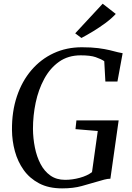

<svg xmlns="http://www.w3.org/2000/svg" viewBox="-20 -1006 710 1034"><path d="M314.5 8.5Q242 8.5 190.8 -18.5Q139.5 -45.5 107.5 -90.5Q75.5 -135.5 60.2 -191.5Q45 -247.5 44.5 -305.5Q43.5 -405 71 -487Q98.5 -569 149.2 -628.2Q200 -687.5 269 -719.5Q338 -751.5 421 -751.5Q472 -751.5 508.5 -746.8Q545 -742 570.8 -735.8Q596.5 -729.5 615.5 -724.5Q622 -723.5 627.8 -722Q633.5 -720.5 640.5 -719.5L612.5 -567H547.5L541.5 -676.5Q523.5 -688.5 495.2 -698.2Q467 -708 414.5 -708Q347 -708 298.2 -673.5Q249.5 -639 218.2 -581.2Q187 -523.5 172.2 -453.5Q157.5 -383.5 157.5 -312Q158 -261 167.8 -212Q177.5 -163 198 -123.5Q218.5 -84 251.2 -60.8Q284 -37.5 330.5 -37.5Q369.5 -37.5 409.8 -48.5Q450 -59.5 475.5 -79L506.5 -300.5L386.5 -310.5L391.5 -357.5H619L574.5 -43.5Q559.5 -43.5 541.8 -38.8Q524 -34 502 -27.5Q465.5 -17 420.5 -4.2Q375.5 8.5 314.5 8.5ZM418.5 -801.5 385 -826.5 533 -986 603.5 -931Q581 -906.5 548.2 -882.2Q515.5 -858 481.2 -837.2Q447 -816.5 418.5 -801.5Z"/></svg>

Font: Merriweather 60pt
Style: Italic
Weight: 400
Italic angle: -7.8°
Version: Version 2.101